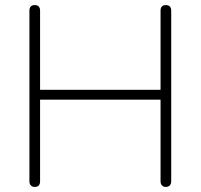

<svg xmlns="http://www.w3.org/2000/svg" viewBox="-20 -731 791 757"><path d="M117 6Q107 6 101.5 0Q96 -6 96 -16V-689Q96 -700 101.5 -705.5Q107 -711 117 -711Q127 -711 132.5 -705.5Q138 -700 138 -689V-377H613V-689Q613 -700 618.5 -705.5Q624 -711 634 -711Q644 -711 649.5 -705.5Q655 -700 655 -689V-16Q655 -6 649.5 0Q644 6 634 6Q624 6 618.5 0Q613 -6 613 -16V-338H138V-16Q138 -6 133 0Q128 6 117 6Z"/></svg>

Font: Nunito ExtraLight
Style: Regular
Weight: 200
Designer: Vernon Adams
Foundry: Vernon Adams
Version: Version 3.602;April 4, 2023;FontCreator 14.0.0.2856 64-bit